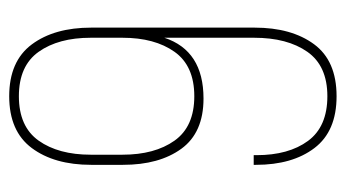

<svg xmlns="http://www.w3.org/2000/svg" viewBox="-187 -559 751 417"><g transform="rotate(-90 188.5 -350.5)"><path d="M337 -528V-173Q337 -93 301 -44Q265 5 188 5Q112 5 75.5 -43Q39 -91 39 -170V-175H60V-169Q60 -99 91 -57Q122 -15 188 -15Q254 -15 284.5 -58.5Q315 -102 315 -174V-369Q287 -284 183 -284Q109 -284 74 -332Q39 -380 39 -459V-528Q39 -608 75.5 -657Q112 -706 188 -706Q264 -706 300.5 -657Q337 -608 337 -528ZM61 -529V-460Q61 -390 91.5 -347Q122 -304 188 -304Q254 -304 284.5 -347Q315 -390 315 -460V-529Q315 -599 284.5 -642Q254 -685 188 -685Q122 -685 91.5 -642Q61 -599 61 -529Z"/></g></svg>

Font: Bebas Neue Light
Style: Regular
Weight: 300
Designer: Ryoichi Tsunekawa
Foundry: Ryoichi Tsunekawa
Version: Version 1.003;PS 001.003;hotconv 1.0.70;makeotf.lib2.5.58329